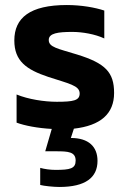

<svg xmlns="http://www.w3.org/2000/svg" viewBox="-20 -504 511 764"><path d="M434 -134C434 -216 400 -252 287 -287C209 -311 174 -316 174 -345C174 -372 211 -377 268 -377C308 -377 359 -368 395 -351V-462C359 -474 304 -484 246 -484C99 -484 37 -433 37 -343C37 -261 85 -227 172 -198C254 -171 297 -164 297 -132C297 -104 272 -99 206 -99C156 -99 92 -109 46 -128V-16C78 -4 130 6 186 9L160 98H204C251 98 281 100 281 135C281 167 259 172 201 172C180 172 158 169 140 164V232C155 236 193 240 216 240C321 240 368 202 368 136C368 80 333 45 262 45L274 8C380 -4 434 -51 434 -134Z"/></svg>

Font: Kanit Medium
Style: Regular
Weight: 500
Designer: Katatrad Team
Foundry: CadsonDemak
Version: Version 1.000;PS 001.000;hotconv 1.0.88;makeotf.lib2.5.64775